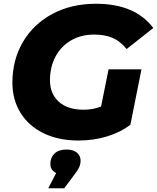

<svg xmlns="http://www.w3.org/2000/svg" viewBox="-20 -734 836 1022"><path d="M558 -365H733L674 -70Q620 -29 548.5 -7.5Q477 14 398 14Q292 14 212.5 -24.5Q133 -63 89.5 -133Q46 -203 46 -294Q46 -415 102 -510.5Q158 -606 259 -660Q360 -714 491 -714Q699 -714 796 -585L654 -473Q620 -515 579 -532.5Q538 -550 482 -550Q411 -550 357.5 -518.5Q304 -487 275 -432Q246 -377 246 -307Q246 -235 293 -192.5Q340 -150 425 -150Q476 -150 518 -167ZM409 121Q409 139 401.5 156Q394 173 372 201L322 268H237L279 187Q248 172 248 139Q248 105 270 83.5Q292 62 333 62Q370 62 389.5 78.5Q409 95 409 121Z"/></svg>

Font: Idrija
Style: Italic
Weight: 800
Italic angle: -11.3°
Designer: Julieta Ulanovsky
Foundry: Julieta Ulanovsky
Version: Version 7.200